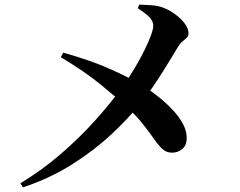

<svg xmlns="http://www.w3.org/2000/svg" viewBox="-20 -784 1040 831"><path d="M79.3 27 68.3 9.4Q163.2 -48.5 243.9 -118.2Q324.5 -188 390.8 -261.6Q457.1 -335.2 507 -404Q537.7 -446.3 562.4 -488.2Q587.1 -530.1 605.3 -566.9Q623.4 -603.7 633.3 -630.9Q643.2 -658.1 643.2 -671.6Q643.2 -695.4 622.8 -713.7Q602.3 -732 576.5 -748L582.8 -764.1Q607.2 -763.1 635 -761.4Q662.8 -759.8 686.6 -750.8Q712.5 -741 737.6 -722.7Q762.8 -704.4 779.4 -682.4Q796 -660.4 796 -639.9Q796 -628.2 788.6 -620.9Q781.1 -613.6 770.4 -605Q759.7 -596.4 749.3 -579.7Q739.4 -563 723 -535.9Q706.6 -508.8 686.1 -476Q665.5 -443.3 642.2 -409Q618.9 -374.6 594.4 -344Q538 -273.5 462.3 -202.8Q386.5 -132.1 291.2 -72Q195.9 -12 79.3 27ZM243 -536.5 253.7 -556.1Q375.9 -522.1 463 -482.5Q550.1 -443 603.1 -409.6Q635.3 -389.6 667.4 -363.8Q699.5 -338 726.7 -309.2Q753.9 -280.4 770.6 -250.1Q787.2 -219.8 788 -191.6Q789.4 -157.5 770.5 -140.4Q751.5 -123.2 724.4 -123.2Q700.4 -123.2 683.1 -139Q665.8 -154.8 646.5 -182.7Q627.2 -210.6 598.1 -247.5Q569.1 -284.4 522.7 -326.4Q486.8 -359.4 418.4 -415.9Q349.9 -472.4 243 -536.5Z"/></svg>

Font: Noto Serif JP
Style: Regular
Weight: 200
Designer: Ryoko NISHIZUKA 西塚涼子 (kana & ideographs); Frank Grießhammer (Latin, Greek & Cyrillic); Wenlong ZHANG 张文龙 (bopomofo); San
Foundry: Adobe
Version: Version 2.001;hotconv 1.1.0;makeotfexe 2.6.0